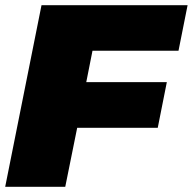

<svg xmlns="http://www.w3.org/2000/svg" viewBox="-25 -720 743 740"><path d="M226.5 0H-5L135 -700H698L663 -524.5H331.5L307.5 -403.5H618L583 -227.5H272.5Z"/></svg>

Font: Argentum Sans Black
Style: Italic
Weight: 900
Italic angle: -11°
Designer: Julieta Ulanovsky (font), Cristiano Sobral (main changes and remaster)
Foundry: Julieta Ulanovsky (font), Cristiano Sobral (main changes and remaster)
Version: Version 2.007;June 15, 2022;FontCreator 14.0.0.2814 64-bit; 